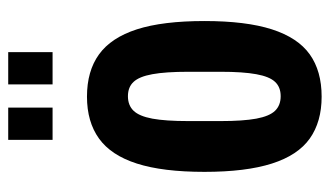

<svg xmlns="http://www.w3.org/2000/svg" viewBox="-182 -582 776 451"><g transform="rotate(-90 205.5 -356.0)"><path d="M204.5 12Q145.3 12 106 -15.9Q66.7 -43.9 47.3 -104.9Q27.8 -165.9 27.8 -263.2Q27.8 -361.3 47.3 -422Q66.7 -482.6 106 -510.9Q145.3 -539.2 204.5 -539.2Q264.7 -539.2 303.8 -510.9Q343 -482.6 362.6 -422Q382.1 -361.3 382.1 -263.2Q382.1 -165.9 362.6 -104.9Q343 -43.9 303.8 -15.9Q264.7 12 204.5 12ZM205.5 -84.2Q226.9 -84.2 239.2 -97.4Q251.6 -110.5 257.2 -141.5Q262.9 -172.6 262.9 -225.3V-300.9Q262.9 -354.7 257.2 -385.6Q251.6 -416.5 239.2 -429.7Q226.9 -443 205.5 -443Q184.1 -443 171.3 -429.7Q158.6 -416.5 152.8 -385.6Q147.1 -354.7 147.1 -300.9V-225.3Q147.1 -172.6 152.8 -141.5Q158.6 -110.5 171.3 -97.4Q184.1 -84.2 205.5 -84.2ZM102.9 -620V-724.2H178.8V-620ZM233.2 -620V-724.2H309V-620Z"/></g></svg>

Font: Archivo SemiBold ExtraCondensed
Style: Regular
Weight: 600
Width: 2
Version: Version 2.001